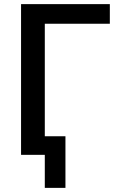

<svg xmlns="http://www.w3.org/2000/svg" viewBox="-20 -750 604 930"><path d="M157 0H82V-730H512V-635H197V-90H297V160H197V0Z"/></svg>

Font: M PLUS 1p Medium
Style: Regular
Weight: 500
Version: Version 1.062